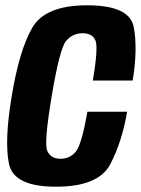

<svg xmlns="http://www.w3.org/2000/svg" viewBox="-20 -701 532 725"><path d="M191 4Q351.5 4 396 -80.2Q440.5 -164.5 460 -279H310Q288.5 -156 266.5 -128.8Q244.5 -101.5 208.5 -101.5Q171.5 -101.5 158.5 -131.5Q145.5 -161.5 175.5 -339.5Q205.5 -518.5 230 -547Q254.5 -575.5 292 -575.5Q328 -575.5 340 -549.2Q352 -523 330.5 -397H481Q500.5 -515.5 485.2 -598.2Q470 -681 309 -681Q150.5 -681 101.8 -596.2Q53 -511.5 24.5 -339.5Q-4 -169.5 13.8 -82.8Q31.5 4 191 4Z"/></svg>

Font: Anybody Condensed
Style: Bold Italic
Weight: 700
Width: 3
Italic angle: -10°
Version: Version 1.113;gftools[0.9.25]